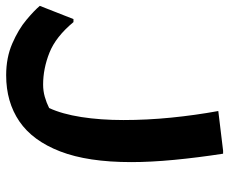

<svg xmlns="http://www.w3.org/2000/svg" viewBox="-120 -420 762 639"><g transform="rotate(90 261.5 -101.0)"><path d="M16 36Q65 95 118 116Q171 137 224 137Q245 137 264.5 131.5Q284 126 302 117Q322 74 332 10Q342 -54 342 -130Q342 -209 334 -289Q326 -369 312 -446L444 -462H454Q467 -378 474.5 -299.5Q482 -221 482 -156Q482 -12 446.5 80Q411 172 346.5 216Q282 260 193 260Q134 260 87 239.5Q40 219 8.5 192.5Q-23 166 -38 148L6 36Z"/></g></svg>

Font: Kufam SemiBold
Style: Regular
Weight: 600
Designer: Wael Morcos, Artur Schmal
Foundry: Original Type
Version: Version 1.300; ttfautohint (v1.8.3)